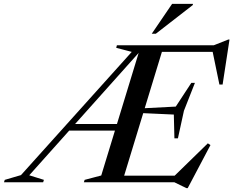

<svg xmlns="http://www.w3.org/2000/svg" viewBox="-110 -938 1200 988"><path d="M40.5 -36 116 -12.5 112 0H-89.5L-85.5 -12.5L-2 -37L568 -671L488 -692L491.5 -705H733.5L518.5 0H321.5L325.5 -12.5L411 -35L608 -680.5L613.5 -677ZM849 30 787.5 0H444.5L456.5 -34H859L778.5 -24L959.5 -200.5L973 -191.5L856 30ZM237.5 -266 248.5 -300H530L519.5 -266ZM787.5 -226 784.5 -348.5 566 -358.5 573 -378 794.5 -389.5 874.5 -511.5H893L836.5 -368L805.5 -226ZM1019 -503 982 -682.5 1035.5 -671H648.5L660 -705H990L1064.5 -734.5H1071L1035.5 -503ZM671 -764.5 775.5 -918H883L882 -912L692 -764.5Z"/></svg>

Font: Newsreader 60pt Medium
Style: Italic
Weight: 500
Italic angle: -17°
Designer: Hugues Gentile
Foundry: Production Type
Version: Version 1.003